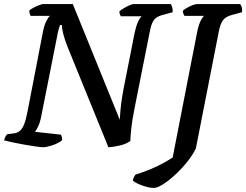

<svg xmlns="http://www.w3.org/2000/svg" viewBox="-31 -724 1211 944"><path d="M181 0Q172 0 147 -3.5Q122 -7 90.5 -12.5Q59 -18 31 -24Q3 -30 -11 -34Q-6 -53 4 -64L35 -68Q53 -70 65.5 -79.5Q78 -89 87.5 -112.5Q97 -136 105 -179L180 -567Q187 -602 197.5 -622Q208 -642 215 -646H119Q118 -650 115.5 -657Q113 -664 113 -672Q120 -679 134.5 -686.5Q149 -694 162.5 -699Q176 -704 181 -704H327L558 -135Q560 -177 565 -216Q570 -255 579 -300L631 -563Q638 -596 648 -617.5Q658 -639 666 -644H563Q561 -647 558.5 -653.5Q556 -660 556 -668Q563 -675 577.5 -683.5Q592 -692 606 -698Q620 -704 625 -704H809Q812 -699 815.5 -688.5Q819 -678 818 -664L771 -651Q750 -646 737.5 -637Q725 -628 717 -609.5Q709 -591 703 -556L631 -194Q618 -129 614 -88.5Q610 -48 610 -31Q590 -16 557.5 -8.5Q525 -1 502 0L301 -494Q286 -532 279.5 -559.5Q273 -587 273 -601H264Q262 -595 257.5 -580Q253 -565 248 -536L170 -143Q164 -117 155.5 -100Q147 -83 141 -76L268 -62Q271 -58 273 -50Q275 -42 274 -34Q255 -19 226 -9.5Q197 0 181 0ZM725 200Q703 200 671 189Q639 178 622 164Q624 153 628.5 145Q633 137 636 134Q692 117 739 94.5Q786 72 818 50L938 -565Q947 -608 957.5 -625.5Q968 -643 972 -646H876Q873 -650 870.5 -657Q868 -664 868 -671Q876 -679 890 -686.5Q904 -694 917.5 -699Q931 -704 937 -704H1150Q1153 -700 1157 -689.5Q1161 -679 1159 -664L1111 -651Q1079 -643 1065 -624Q1051 -605 1044 -565L932 6Q916 39 888.5 73Q861 107 829.5 136Q798 165 770 182.5Q742 200 725 200Z"/></svg>

Font: Texturina SemiBold
Style: Italic
Weight: 600
Italic angle: -11°
Designer: Guillermo Torres Carreño
Foundry: Omnibus-Type
Version: Version 1.002; ttfautohint (v1.8.3)